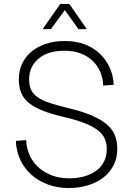

<svg xmlns="http://www.w3.org/2000/svg" viewBox="-20 -933 671 969"><path d="M328 16Q270 16 221.5 -2Q173 -20 137.5 -52Q102 -84 82 -127.5Q62 -171 60 -222L112 -226Q114 -185 129.5 -150Q145 -115 173.5 -89Q202 -63 241.5 -48Q281 -33 330 -33Q371 -33 406 -43Q441 -53 466 -71.5Q491 -90 505 -117.5Q519 -145 519 -180Q519 -207 510 -230Q501 -253 477 -273Q453 -293 409.5 -310.5Q366 -328 297 -344Q238 -358 196 -374.5Q154 -391 127 -412.5Q100 -434 87.5 -463.5Q75 -493 75 -533Q75 -574 90.5 -609Q106 -644 136 -670Q166 -696 209 -711Q252 -726 307 -726Q366 -726 411 -708Q456 -690 487 -659Q518 -628 535 -588.5Q552 -549 554 -505L501 -501Q500 -537 486.5 -569Q473 -601 448.5 -625Q424 -649 388 -663Q352 -677 305 -677Q221 -677 174 -636.5Q127 -596 127 -533Q127 -503 136 -482Q145 -461 167 -444.5Q189 -428 226.5 -415Q264 -402 322 -388Q395 -371 443.5 -350Q492 -329 520.5 -304Q549 -279 560.5 -248.5Q572 -218 572 -181Q572 -135 553 -98.5Q534 -62 501 -36.5Q468 -11 423.5 2.5Q379 16 328 16ZM195 -786 284 -913H330L418 -786H376L307 -882L237 -786Z"/></svg>

Font: Geist ExtLt
Style: Regular
Weight: 400
Designer: Basement.studio, Andrés Briganti, Mateo Zaragoza
Foundry: Basement.studio, Vercel, Andrés Briganti, Guido Ferreyra, Mateo Zaragoza
Version: Version 1.401